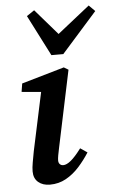

<svg xmlns="http://www.w3.org/2000/svg" viewBox="-55 -801 510 852"><g transform="rotate(-5 200.0 -374.5)"><path d="M61 -51Q61 -68 65 -90.5Q69 -113 74 -140L134 -421L155 -397L43 -407L49 -444L239 -499L259 -487L187 -145Q183 -127 180.5 -112.5Q178 -98 178 -90Q178 -79 184 -73Q190 -67 199 -67Q214 -67 233.5 -83Q253 -99 280 -135L311 -114Q290 -81 263.5 -51.5Q237 -22 204.5 -4Q172 14 133 14Q101 14 81 -3Q61 -20 61 -51ZM130 -763 253 -621H194L373 -763L400 -736L242 -558H189L96 -740Z"/></g></svg>

Font: Source Serif 4 18pt SemiBold
Style: Italic
Weight: 600
Italic angle: -12°
Designer: Frank Grießhammer
Foundry: Adobe Systems Incorporated
Version: Version 4.004;hotconv 1.0.116;makeotfexe 2.5.65601